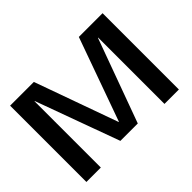

<svg xmlns="http://www.w3.org/2000/svg" viewBox="-129 -938 1201 1201"><g transform="rotate(-45 472.0 -337.5)"><path d="M49 0H176.5V-586.5H178.5L381 -31.5H535L737.5 -586.5H739.5V0H867V-675H657L459 -122.5H457L259 -675H49Z"/></g></svg>

Font: Anybody SemiExpanded Medium
Style: Regular
Weight: 500
Width: 6
Version: Version 1.113;gftools[0.9.25]